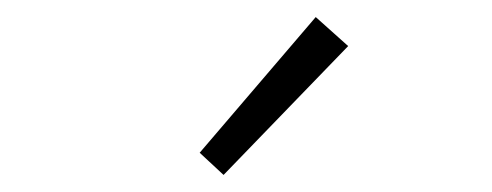

<svg xmlns="http://www.w3.org/2000/svg" viewBox="-20 -779 576 225"><path d="M242 -574 214 -600 350 -759 388 -725Z"/></svg>

Font: Assistant Light
Style: Regular
Weight: 300
Designer: Hebrew By Ben Nathan, Latin by Paul Hunt
Version: Version 3.000